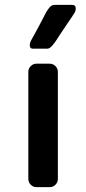

<svg xmlns="http://www.w3.org/2000/svg" viewBox="-20 -773 356 793"><path d="M97 -476Q97 -490 107 -500Q117 -510 131 -510H185Q199 -510 209 -500Q219 -490 219 -476V-34Q219 -20 209 -10Q199 0 185 0H131Q117 0 107 -10Q97 -20 97 -34ZM277 -753Q293 -753 293 -738Q293 -730 289 -722Q287 -718 276.5 -702.5Q266 -687 252.5 -667Q239 -647 228 -630.5Q217 -614 214 -609Q208 -599 196.5 -585.5Q185 -572 176 -572H115Q103 -572 103 -586Q103 -597 110 -609Q113 -615 122 -630.5Q131 -646 141 -665.5Q151 -685 159.5 -701Q168 -717 171 -723Q178 -735 186 -744Q194 -753 208 -753Z"/></svg>

Font: Yusei Magic
Style: Regular
Weight: 400
Designer: Tanukizamurai
Foundry: Yusei Magic Project
Version: Version 1.200